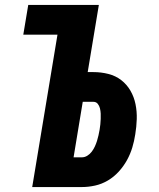

<svg xmlns="http://www.w3.org/2000/svg" viewBox="-20 -755 640 775"><path d="M110 0 212 -615H74L94 -735H379L334 -464H357Q388 -464 417.5 -456.5Q447 -449 469.5 -431.5Q492 -414 506.5 -389Q521 -364 527 -334.5Q533 -305 532 -274Q531 -243 526 -213Q522 -186 514 -159.5Q506 -133 492.5 -108.5Q479 -84 459.5 -62.5Q440 -41 415.5 -26.5Q391 -12 364 -6Q337 0 311 0ZM311 -120Q322 -120 332.5 -126.5Q343 -133 350.5 -143Q358 -153 363 -164Q368 -175 371.5 -186Q375 -197 377.5 -208.5Q380 -220 382 -231Q384 -242 385 -253Q386 -264 386.5 -275Q387 -286 386.5 -296.5Q386 -307 383.5 -317.5Q381 -328 374.5 -336Q368 -344 357 -344H314L277 -120Z"/></svg>

Font: Iosevka Curly Heavy Extended
Style: Italic
Weight: 900
Width: 7
Italic angle: -9°
Monospace: yes
Designer: Belleve Invis
Foundry: Belleve Invis
Version: Version 11.1.0; ttfautohint (v1.8.3)